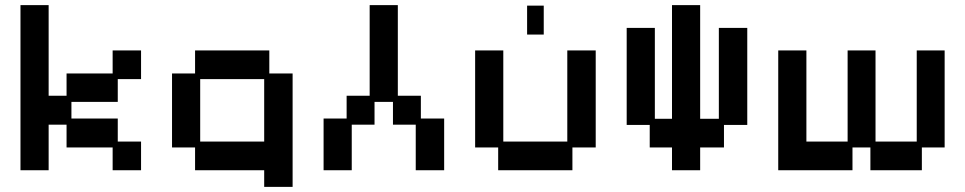

<svg xmlns="http://www.w3.org/2000/svg" viewBox="-20 -653 3771 750"><path d="M60 12V-633H170V-279H240V-366H420V-456H531V-344H440V-255H259V-190H440V-100H531V12H420V-77H240V-166H170V12Z M1012 77V12H742V-77H652V-366H742V-456H1032V-366H1123V77ZM762 -100H1012V-344H762Z M1244 12V-190H1334V-279H1424V-633H1534V-279H1624V-190H1715V12H1604V-166H1515V-255H1443V-166H1354V12Z M1926 12V-77H1836V-456H1946V-100H2196V-456H2307V-77H2216V12ZM2039 -518V-631H2104V-518Z M2605 12V-77H2518V-165H2428V-544H2538V-189H2605V-633H2715V-189H2788V-544H2899V-165H2808V-77H2715V12Z M3020 12V-456H3130V-100H3291V-456H3400V-100H3561V-456H3670V-77H3581V12H3380V-77H3310V12Z"/></svg>

Font: Pixelify Sans Medium
Style: Regular
Weight: 500
Designer: Stefie Justprince
Foundry: Typecalism Foundryline
Version: Version 1.000;February 13, 2025;FontCreator 15.0.0.3015 64-b